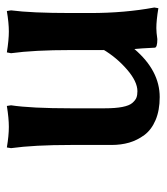

<svg xmlns="http://www.w3.org/2000/svg" viewBox="17 -493 486 560"><g transform="rotate(-90 260.0 -213.0)"><path d="M400.9 -4.9Q398.9 -46.9 397 -64Q334 9.8 256.8 9.8Q218.3 9.8 189.9 -2.2Q161.6 -14.2 146.2 -34.9Q130.9 -55.7 124 -79.3Q117.2 -103 117.2 -130.9V-249Q117.2 -356.9 107.9 -423.8L109.9 -436Q144.5 -430.2 169.9 -430.2Q195.3 -430.2 231 -436L232.9 -423.8Q224.1 -365.7 224.1 -249V-150.9Q224.1 -119.6 228 -99.4Q231.9 -79.1 239.7 -70.1Q247.6 -61 255.1 -58.1Q262.7 -55.2 273.9 -55.2Q302.2 -55.2 337.4 -85.7Q372.6 -116.2 396 -155.8L394 -152.8V-249Q394 -356.9 384.8 -423.8L387.2 -436Q423.3 -430.2 448.2 -430.2Q473.1 -430.2 507.8 -436L509.8 -423.8Q502 -364.7 502 -249V-192.9Q502 -92.3 518.1 -5.9L516.1 5.9Q480.5 0 458 0Q445.8 0 425.8 2.9Q400.9 2.9 400.9 -4.9Z"/></g></svg>

Font: Linear Smooth
Style: Bold
Weight: 700
Designer: Philipp H. Poll, Flanker
Foundry: Philipp H. Poll, reworked by Flanker
Version: Version 1.061 | FøM Fix